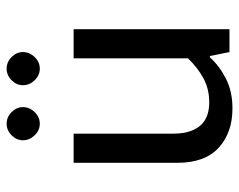

<svg xmlns="http://www.w3.org/2000/svg" viewBox="-91 -621 721 579"><g transform="rotate(-90 269.5 -331.5)"><path d="M383 -470H471V0H402L390 -59H386Q360 -30 321.5 -10.5Q283 9 232 9Q159 9 113.5 -32.5Q68 -74 68 -158V-470H156V-169Q156 -139 163.5 -118Q171 -97 183.5 -84.5Q196 -72 213 -66.5Q230 -61 250 -61Q290 -61 322 -78Q354 -95 383 -125ZM136 -623Q136 -642 151 -657Q166 -672 186 -672Q206 -672 221 -657Q236 -642 236 -623Q236 -603 221 -587.5Q206 -572 186 -572Q166 -572 151 -587.5Q136 -603 136 -623ZM302 -623Q302 -642 317 -657Q332 -672 352 -672Q372 -672 387 -657Q402 -642 402 -623Q402 -603 387 -587.5Q372 -572 352 -572Q332 -572 317 -587.5Q302 -603 302 -623Z"/></g></svg>

Font: Mukta
Style: Regular
Weight: 400
Designer: Girish Dalvi and Yashodeep Gholap
Foundry: Ek Type
Version: Version 2.538;PS 1.001;hotconv 16.6.51;makeotf.lib2.5.65220;